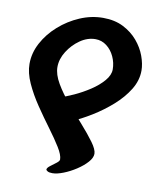

<svg xmlns="http://www.w3.org/2000/svg" viewBox="-78 -701 671 801"><g transform="rotate(10 257.5 -300.5)"><path d="M295 -638Q344 -638 380.5 -619.5Q417 -601 441.5 -572Q466 -543 478 -510Q490 -477 490 -449Q490 -407 466 -368Q442 -329 403.5 -295Q365 -261 321 -234Q277 -207 237 -190L173 -280Q197 -287 231 -302.5Q265 -318 297 -339Q329 -360 350 -384.5Q371 -409 371 -433Q371 -461 359 -487Q347 -513 326 -529Q305 -545 279 -545Q245 -545 214 -523.5Q183 -502 162.5 -469.5Q142 -437 142 -403Q142 -372 163.5 -335Q185 -298 217.5 -260Q250 -222 282 -186Q314 -150 335.5 -120.5Q357 -91 357 -73Q357 -56 340 -37Q323 -18 297 -1Q271 16 244 26.5Q217 37 198 37Q184 37 177.5 33Q171 29 171 26Q171 19 183.5 9.5Q196 0 208 -9Q220 -18 220 -25Q220 -44 200.5 -75.5Q181 -107 152 -146Q123 -185 93.5 -228.5Q64 -272 44.5 -315Q25 -358 25 -396Q25 -442 48 -485Q71 -528 110 -562.5Q149 -597 197 -617.5Q245 -638 295 -638Z"/></g></svg>

Font: Alkatra Medium
Style: Regular
Weight: 500
Designer: Suman Bhandary
Version: Version 1.100;gftools[0.9.22]